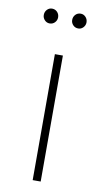

<svg xmlns="http://www.w3.org/2000/svg" viewBox="-82 -739 419 779"><g transform="rotate(10 127.5 -349.5)"><path d="M111 0V-519H144V0ZM186 -638Q173 -638 164.5 -647Q156 -656 156 -668Q156 -681 164.5 -690Q173 -699 186 -699Q198 -699 206.5 -690Q215 -681 215 -668Q215 -656 206.5 -647Q198 -638 186 -638ZM68 -638Q56 -638 47.5 -647Q39 -656 39 -668Q39 -681 47.5 -690Q56 -699 68 -699Q81 -699 89.5 -690Q98 -681 98 -668Q98 -656 89.5 -647Q81 -638 68 -638Z"/></g></svg>

Font: Montserrat ExtraLight
Style: Regular
Weight: 200
Designer: Julieta Ulanovsky
Foundry: Julieta Ulanovsky
Version: Version 9.000; ttfautohint (v1.8.4.7-5d5b)